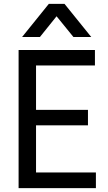

<svg xmlns="http://www.w3.org/2000/svg" viewBox="-20 -966 559 991"><path d="M451 -775H359L272 -882L186 -775H94L232 -946H313ZM475 5H76V-708H470V-628H166V-399H434V-319H166V-76H475Z"/></svg>

Font: LXGW 975 Gothic SC
Style: Regular
Weight: 400
Version: Version 2.01;February 25, 2021